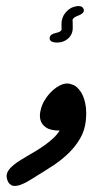

<svg xmlns="http://www.w3.org/2000/svg" viewBox="-20 -574 323 625"><path d="M230.5 -521.5Q215.8 -516.1 215.3 -505.4L215.8 -509.3Q216.8 -509.3 216.8 -483.4Q216.8 -460.9 200.2 -447.3Q186 -435.5 166 -435.5Q141.6 -435.5 141.6 -449.7Q141.6 -462.9 164.1 -467.3Q178.7 -470.2 181.2 -479Q181.2 -478 180.7 -478Q180.2 -478 180.2 -497.1Q180.2 -505.9 183.1 -514.6Q186 -523.4 191.7 -530.8Q197.3 -538.1 204.6 -543.7Q211.9 -549.3 220.7 -551.8Q224.1 -552.7 227.1 -553.2Q230 -553.7 232.4 -554.2H235.8Q250.5 -554.2 252.9 -541.5V-539.6Q252.9 -529.3 230.5 -521.5ZM174.3 -148.9Q144.5 -148.9 129.6 -159.2Q114.7 -169.4 111.3 -185.1Q109.9 -191.4 109.9 -198.2Q109.9 -208.5 114.3 -223.4Q118.7 -238.3 130.1 -255.1Q141.6 -272 157.5 -284.7Q173.3 -297.4 189.5 -301.3Q193.8 -302.2 198.2 -302.2Q207.5 -302.2 219 -297.4Q230.5 -292.5 241.2 -277.6Q252 -262.7 257.3 -238.8Q260.7 -223.6 260.7 -205.6Q260.7 -193.8 259.3 -180.7Q255.9 -148.9 240.7 -123Q225.6 -97.2 203.6 -75.7Q181.6 -54.2 154.8 -36.4Q127.9 -18.6 101.1 -2.4Q94.7 1.5 85.7 7.3Q76.7 13.2 66.7 18.6Q56.6 23.9 46.4 27.8Q37.1 31.2 29.3 31.2Q28.3 31.2 23.4 31Q18.6 30.8 11.7 24.9Q4.9 19 2 4.9Q1.5 2 1.5 -1Q1.5 -9.8 7.3 -18.8Q13.2 -27.8 24.2 -36.9Q35.2 -45.9 47.9 -53.5Q60.5 -61 69.3 -66.4Q82 -73.7 96.7 -82.5Q111.3 -91.3 125.7 -101.6Q140.1 -111.8 152.8 -123.5Q165.5 -135.3 174.3 -148.9Z"/></svg>

Font: DimaLatifi
Style: regular
Weight: 400
Designer: R.Balvardi
Foundry: Dima Software Group
Version: Version 1.00;January 29, 2019;FontCreator 11.5.0.2427 64-bit